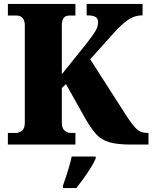

<svg xmlns="http://www.w3.org/2000/svg" viewBox="-20 -734 774 975"><path d="M20 0V-59H60Q79 -59 92.5 -71Q106 -83 106 -111V-606Q106 -630 94.5 -642.5Q83 -655 66 -655H20V-714H363V-655H331Q294 -655 294 -605V-357L421 -515Q448 -550 463 -573.5Q478 -597 478 -622Q478 -640 465 -648Q452 -656 420 -656V-714H704V-656Q662 -656 628 -631.5Q594 -607 562 -571L438 -433L622 -146Q654 -97 674.5 -78Q695 -59 728 -59H734V0H643Q576 0 536 -11.5Q496 -23 470 -51Q444 -79 415 -129L315 -307L294 -287V-109Q294 -84 307.5 -71.5Q321 -59 340 -59H363V0ZM300 208Q307 189 315.5 162.5Q324 136 332 109Q340 82 344 61H466V71Q457 92 440.5 118.5Q424 145 404.5 172Q385 199 368 221H300Z"/></svg>

Font: Noto Serif Hebrew SemiCondensed Black
Style: Regular
Weight: 900
Width: 4
Designer: Monotype Design Team
Foundry: Monotype Imaging Inc.
Version: Version 2.004; ttfautohint (v1.8.4.7-5d5b)